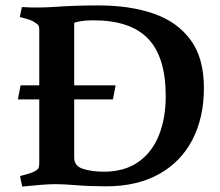

<svg xmlns="http://www.w3.org/2000/svg" viewBox="-20 -680 813 709"><path d="M363 -46Q440 -46 491 -82Q542 -118 567 -181Q592 -244 592 -325Q592 -469 527 -537Q462 -605 325 -605Q298 -605 280 -602Q262 -599 254 -596V-98Q254 -67 286.5 -56.5Q319 -46 363 -46ZM372 8Q311 8 263 4Q215 0 185 0Q164 0 131.5 2.5Q99 5 62 9L54 -30Q54 -30 64 -32.5Q74 -35 87 -39Q100 -43 109 -48Q120 -54 122.5 -60Q125 -66 125 -79V-569Q125 -581 122.5 -585.5Q120 -590 109 -597Q101 -603 87.5 -607.5Q74 -612 63.5 -614.5Q53 -617 53 -617L61 -654Q119 -650 189 -655Q259 -660 344 -660Q459 -660 546.5 -630Q634 -600 683.5 -533Q733 -466 733 -355Q733 -246 690.5 -164Q648 -82 567 -37Q486 8 372 8ZM56 -365H407L397 -313H46Z"/></svg>

Font: Buenard
Style: Regular
Weight: 400
Version: Version 2.000